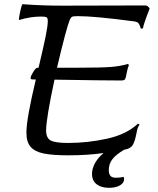

<svg xmlns="http://www.w3.org/2000/svg" viewBox="-20 -728 752 916"><path d="M694 -687Q664 -611 662 -593L652 -591Q648 -607 642 -615.5Q636 -624 620 -626Q431 -651 352 -651Q330 -651 324 -648Q318 -645 313 -634Q296 -592 252 -405H356Q462 -405 508 -408.5Q554 -412 590 -423L595 -418Q587 -396 585 -382.5Q583 -369 581 -362Q578 -350 573.5 -347Q569 -344 558 -344Q476 -344 240 -348Q200 -161 200 -106Q200 -69 222.5 -57.5Q245 -46 304 -46Q399 -46 491.5 -66.5Q584 -87 638 -138Q645 -136 645 -133Q639 -123 636.5 -116Q634 -109 631 -92Q624 -55 614 -37.5Q604 -20 579 -15L573 -14Q535 8 517 30.5Q499 53 499 83Q499 101 506.5 110.5Q514 120 533 120Q550 120 570 116Q572 122 572 127Q572 145 552 156.5Q532 168 500 168Q463 168 441 151Q419 134 419 102Q419 75 434 49Q449 23 474 2Q400 13 306 13Q232 13 189.5 4.5Q147 -4 126.5 -27Q106 -50 106 -95Q106 -161 151 -349H137Q124 -349 126 -357Q127 -366 139 -385.5Q151 -405 159 -405H164Q187 -502 197.5 -553Q208 -604 208 -628Q208 -642 202 -645.5Q196 -649 176 -649Q125 -649 73 -633L70 -634Q71 -648 76.5 -674Q82 -700 87 -708Q181 -701 277 -701L674 -702Q680 -702 685.5 -697.5Q691 -693 694 -687Z"/></svg>

Font: Charmonman
Style: Bold
Weight: 700
Designer: Ekaluck Peanpanawate
Foundry: Cadson Demak Co.,Ltd.
Version: Version 1.000; ttfautohint (v1.6)